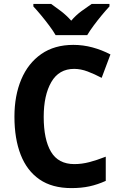

<svg xmlns="http://www.w3.org/2000/svg" viewBox="-20 -954 619 984"><path d="M360 -601Q282 -601 243 -533.5Q204 -466 204 -355Q204 -239 241.5 -176Q279 -113 361 -113Q399 -113 437.5 -123Q476 -133 522 -151V-27Q480 -8 438.5 1Q397 10 346 10Q247 10 182.5 -34.5Q118 -79 86 -161Q54 -243 54 -356Q54 -464 89 -547Q124 -630 191.5 -677Q259 -724 356 -724Q406 -724 454 -711Q502 -698 546 -675L501 -555Q465 -574 429.5 -587.5Q394 -601 360 -601ZM265 -774Q253 -795 232.5 -822.5Q212 -850 190 -876.5Q168 -903 151 -921V-934H242Q265 -918 293 -896.5Q321 -875 345 -848Q369 -876 397.5 -897Q426 -918 450 -934H541V-921Q524 -903 502 -876.5Q480 -850 460 -823Q440 -796 427 -774Z"/></svg>

Font: Noto Sans Sinhala SemiCondensed
Style: Bold
Weight: 700
Width: 4
Designer: Jelle Bosma - Monotype Design Team
Foundry: Monotype Imaging Inc.
Version: Version 2.006; ttfautohint (v1.8.4.7-5d5b)